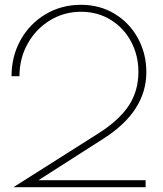

<svg xmlns="http://www.w3.org/2000/svg" viewBox="-20 -779 677 799"><path d="M385 -221Q473 -276 514.5 -337.5Q556 -399 556 -480Q556 -548 526 -605Q496 -662 441.5 -696Q387 -730 317 -730Q246 -730 187.5 -694Q129 -658 95 -597Q61 -536 61 -462H28Q28 -545 66 -613Q104 -681 170 -720Q236 -759 317 -759Q396 -759 458 -721Q520 -683 554.5 -619Q589 -555 589 -479Q589 -316 412 -203L140 -29H586V0H36Z"/></svg>

Font: Poiret One
Style: Regular
Weight: 400
Designer: Denis Masharov (denis.masharov@gmail.com), Cyreal (Charset Expansion)
Foundry: Denis Masharov
Version: Version 1.101